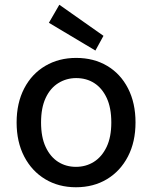

<svg xmlns="http://www.w3.org/2000/svg" viewBox="-20 -777 642 809"><path d="M300 12Q227 12 170.5 -22Q114 -56 82 -117.5Q50 -179 50 -261Q50 -343 82 -404.5Q114 -466 171 -499.5Q228 -533 301 -533Q375 -533 431.5 -499.5Q488 -466 519.5 -404.5Q551 -343 551 -261Q551 -179 519 -117.5Q487 -56 430.5 -22Q374 12 300 12ZM300 -74Q342 -74 375.5 -95Q409 -116 429 -157.5Q449 -199 449 -261Q449 -323 429.5 -364.5Q410 -406 377 -427Q344 -448 301 -448Q260 -448 226 -427Q192 -406 172.5 -364.5Q153 -323 153 -261Q153 -199 172.5 -157.5Q192 -116 225 -95Q258 -74 300 -74ZM382 -564 186 -681 230 -757 416 -626Z"/></svg>

Font: DM Sans 10pt Medium
Style: Regular
Weight: 500
Version: Version 4.004;gftools[0.9.30]